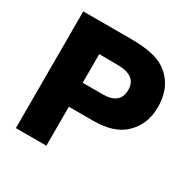

<svg xmlns="http://www.w3.org/2000/svg" viewBox="-160 -868 1010 1020"><g transform="rotate(30 345.0 -358.0)"><path d="M66 -716H361Q503 -716 566 -673Q664 -607 664 -473Q664 -364 590 -297Q526 -239 401 -239H253V0H66ZM253 -562V-386H376Q482 -386 482 -474Q482 -560 369 -561Z"/></g></svg>

Font: Almarai ExtraBold
Style: Regular
Weight: 800
Designer: Boutros International 2019
Foundry: Created by Boutros International 2019
Version: Version 1.10